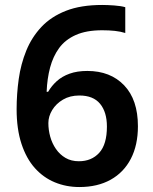

<svg xmlns="http://www.w3.org/2000/svg" viewBox="-20 -744 617 774"><path d="M300 10Q247 10 201 -9Q155 -28 120.5 -66.5Q86 -105 66.5 -164.5Q47 -224 47 -304Q47 -365 55.5 -425.5Q64 -486 86 -540Q108 -594 147 -635.5Q186 -677 246 -700.5Q306 -724 392 -724Q413 -724 440.5 -722Q468 -720 485 -715V-611Q466 -617 443 -619.5Q420 -622 392 -622Q328 -622 285.5 -603Q243 -584 218.5 -550.5Q194 -517 182 -472Q170 -427 168 -374H174Q188 -398 209 -417Q230 -436 260.5 -447Q291 -458 332 -458Q425 -458 480.5 -400Q536 -342 536 -235Q536 -159 507.5 -104Q479 -49 426 -19.5Q373 10 300 10ZM298 -94Q349 -94 380 -128Q411 -162 411 -234Q411 -292 383.5 -325.5Q356 -359 300 -359Q262 -359 234 -342.5Q206 -326 190.5 -300.5Q175 -275 175 -248Q175 -220 182.5 -193Q190 -166 205.5 -143.5Q221 -121 244 -107.5Q267 -94 298 -94Z"/></svg>

Font: Noto Sans Symbols SemiBold
Style: Regular
Weight: 600
Version: Version 2.002